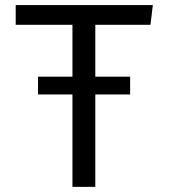

<svg xmlns="http://www.w3.org/2000/svg" viewBox="-20 -726 655 746"><path d="M127.7 -359V-428.2H261.5V-629.7H41V-706.2H573.8L564.6 -629.7H350.3V-428.2H485.6V-359H350.3V0H261.5V-359Z"/></svg>

Font: FiraCode Nerd Font
Style: Regular
Weight: 400
Designer: Carrois Corporate, Edenspiekermann AG, Nikita Prokopov
Foundry: Carrois Corporate, Edenspiekermann AG, Nikita Prokopov
Version: Version 6.002;Nerd Fonts 2.1.0